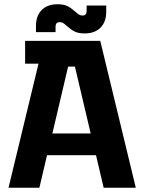

<svg xmlns="http://www.w3.org/2000/svg" viewBox="-20 -882 672 902"><path d="M161 -583H98V-690H451L618 0H467L431 -153H201L165 0H20ZM406 -255 332 -569H300L226 -255ZM294 -760Q284 -769 277 -773.5Q270 -778 261 -778Q241 -778 241 -757V-731H149V-761Q149 -808 176 -835Q203 -862 250 -862Q280 -862 297.5 -853Q315 -844 334 -827Q344 -818 351 -813.5Q358 -809 367 -809Q387 -809 387 -830V-856H479V-826Q479 -779 452 -752Q425 -725 378 -725Q348 -725 330.5 -734Q313 -743 294 -760Z"/></svg>

Font: Mozilla Headline BETA
Style: Bold
Weight: 700
Designer: Studio DRAMA
Foundry: Studio DRAMA
Version: Version 0.100